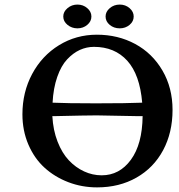

<svg xmlns="http://www.w3.org/2000/svg" viewBox="-20 -810 781 840"><path d="M734.9 -329.1Q734.9 -230 693.6 -152.8Q652.3 -75.7 577.1 -33Q502 9.8 404.8 9.8Q338.4 9.8 279.1 -12.9Q219.7 -35.6 175 -76.2Q130.4 -116.7 104.2 -177.5Q78.1 -238.3 78.1 -310.1Q78.1 -406.7 120.8 -486.6Q163.6 -566.4 238.3 -612.3Q313 -658.2 403.8 -658.2Q496.1 -658.2 571.3 -617.7Q646.5 -577.1 690.7 -501.5Q734.9 -425.8 734.9 -329.1ZM402.8 -305.2Q361.8 -305.2 214.8 -301.8H209Q212.4 -240.2 231.9 -190.2Q251.5 -140.1 281.2 -108.6Q311 -77.1 347.9 -60.1Q384.8 -43 424.8 -43Q502.9 -43 552.7 -111.1Q602.5 -179.2 604 -301.8H585.9Q408.2 -305.2 402.8 -305.2ZM391.1 -605Q358.9 -605 329.3 -591.6Q299.8 -578.1 273.7 -550.3Q247.6 -522.5 230.5 -473.6Q213.4 -424.8 210 -360.8Q270 -357.9 398.9 -357.9Q537.6 -357.9 602.1 -360.8Q591.8 -483.4 536.9 -544.2Q481.9 -605 391.1 -605ZM441.9 -737.8Q441.9 -758.8 460.2 -774.4Q478.5 -790 503.9 -790Q528.8 -790 546.9 -774.4Q564.9 -758.8 564.9 -737.8Q564.9 -716.3 546.9 -701.2Q528.8 -686 503.9 -686Q478 -686 460 -701.2Q441.9 -716.3 441.9 -737.8ZM256.8 -737.8Q256.8 -758.8 275.4 -774.4Q293.9 -790 318.8 -790Q343.8 -790 361.8 -774.4Q379.9 -758.8 379.9 -737.8Q379.9 -716.3 361.8 -701.2Q343.8 -686 318.8 -686Q293.9 -686 275.4 -701.2Q256.8 -716.3 256.8 -737.8Z"/></svg>

Font: Linear Smooth
Style: Bold
Weight: 700
Designer: Philipp H. Poll, Flanker
Foundry: Philipp H. Poll, reworked by Flanker
Version: Version 1.061 | FøM Fix